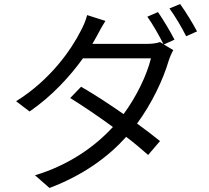

<svg xmlns="http://www.w3.org/2000/svg" viewBox="-20 -866 1040 954"><path d="M765 -806 712 -783C739 -746 772 -687 792 -647L775 -657C759 -651 736 -648 709 -648H439C446 -660 453 -672 459 -683C469 -702 487 -736 504 -762L413 -791C407 -765 391 -730 381 -712C335 -621 232 -470 60 -363L127 -312C239 -389 328 -487 392 -576H730C710 -494 659 -387 594 -299C524 -348 449 -397 383 -435L329 -379C393 -339 470 -287 541 -235C452 -138 323 -46 154 5L226 68C395 4 518 -87 607 -186C649 -154 686 -123 716 -96L775 -165C743 -191 704 -221 661 -252C736 -354 791 -472 818 -564C823 -580 833 -603 841 -617L794 -645L847 -669C826 -710 790 -770 765 -806ZM875 -846 822 -824C850 -786 883 -730 905 -686L959 -710C940 -747 901 -810 875 -846Z"/></svg>

Font: Source Han Sans TC
Style: Regular
Weight: 400
Designer: Ryoko NISHIZUKA 西塚涼子 (kana, bopomofo & ideographs); Paul D. Hunt (Latin, Greek & Cyrillic); Sandoll Communications 산돌커뮤니
Foundry: Adobe
Version: Version 2.002;hotconv 1.0.116;makeotfexe 2.5.65601